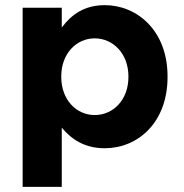

<svg xmlns="http://www.w3.org/2000/svg" viewBox="-20 -566 715 746"><path d="M68 -536V160H220V-70C256 -27 306 10 387 10C514 10 631 -88 631 -267V-269C631 -448 512 -546 387 -546C308 -546 257 -509 220 -459V-536ZM348 -119C277 -119 218 -178 218 -267V-269C218 -358 277 -417 348 -417C419 -417 479 -358 479 -269V-267C479 -177 419 -119 348 -119Z"/></svg>

Font: Mission
Style: Bold
Weight: 700
Version: Version 1.000;FEAKit 1.0